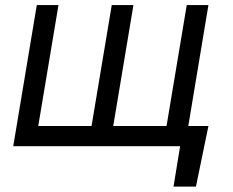

<svg xmlns="http://www.w3.org/2000/svg" viewBox="-20 -565 902 742"><path d="M785.5 -78.1H707.7L785.5 -545.5H701.7L623.6 -78.1H417.6L495.7 -545.5H411.9L333.8 -78.1H127.8L206 -545.5H122.2L31.2 0H676.1L650.6 156.2H737.2Z"/></svg>

Font: Magic Ui Pro
Style: Italic
Weight: 400
Italic angle: -9.39999°
Designer: Stefan Endress, Andreas Faust
Version: Version 1.000;FEAKit 1.0